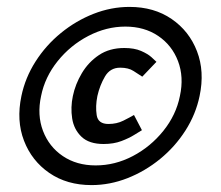

<svg xmlns="http://www.w3.org/2000/svg" viewBox="-20 -528 640 556"><path d="M245 8Q174 8 123 -27Q72 -62 49.5 -120.5Q27 -179 42 -250Q53 -303 83 -350Q113 -397 156.5 -432.5Q200 -468 251 -488Q302 -508 355 -508Q426 -508 477 -473Q528 -438 550.5 -379.5Q573 -321 558 -250Q547 -197 517 -150Q487 -103 443.5 -67.5Q400 -32 349 -12Q298 8 245 8ZM257 -49Q313 -49 364.5 -76Q416 -103 453 -149Q490 -195 501 -250Q513 -305 495.5 -351Q478 -397 438 -424Q398 -451 343 -451Q288 -451 236 -424Q184 -397 147 -351Q110 -305 99 -250Q87 -195 104.5 -149Q122 -103 162 -76Q202 -49 257 -49ZM280 -111Q238 -111 216 -132Q194 -153 189 -185Q184 -217 191 -250Q198 -284 217 -316Q236 -348 266.5 -368.5Q297 -389 340 -389Q369 -389 388.5 -380.5Q408 -372 418.5 -362.5Q429 -353 433 -349L392 -306Q381 -313 366.5 -322.5Q352 -332 328 -332Q299 -332 284 -306.5Q269 -281 262 -250Q256 -220 260 -194.5Q264 -169 294 -169Q318 -169 337 -178.5Q356 -188 368 -195L391 -151Q384 -147 369 -137.5Q354 -128 331.5 -119.5Q309 -111 280 -111Z"/></svg>

Font: Epunda Sans Medium
Style: Italic
Weight: 500
Italic angle: -12.0243°
Designer: Simon Atzbach
Foundry: typofactur
Version: Version 2.204; ttfautohint (v1.8.4.7-5d5b)